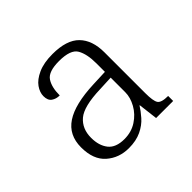

<svg xmlns="http://www.w3.org/2000/svg" viewBox="-98 -820 541 541"><g transform="rotate(-45 172.5 -550.0)"><path d="M134 -380Q95 -380 67.5 -404Q40 -428 40 -477Q40 -526 77 -550.5Q114 -575 190 -578L238 -580V-614Q238 -651 226 -672Q214 -693 168 -693Q126 -693 113.5 -674.5Q101 -656 101 -623Q87 -623 77 -630Q67 -637 67 -654Q67 -669 77.5 -684Q88 -699 111 -709.5Q134 -720 169 -720Q225 -720 250.5 -694Q276 -668 276 -620V-457Q276 -426 282.5 -416Q289 -406 316 -406V-386H248L241 -444H240Q232 -431 218.5 -415.5Q205 -400 184 -390Q163 -380 134 -380ZM143 -407Q171 -407 192.5 -421Q214 -435 226 -456.5Q238 -478 238 -499V-557L194 -555Q127 -553 103 -532.5Q79 -512 79 -476Q79 -445 94 -426Q109 -407 143 -407Z"/></g></svg>

Font: Noto Rashi Hebrew ExtraLight
Style: Regular
Weight: 250
Version: Version 1.006